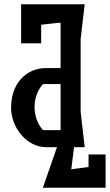

<svg xmlns="http://www.w3.org/2000/svg" viewBox="-20 -690 515 900"><path d="M395 93 317 103 314 105 327 0H377L358 -166V-507L377 -670H79V-487H173V-574L251 -583H264V-371H197C105 -371 32 -302 32 -185C32 -92 105 0 197 0H247L181 190H475V34H395ZM182 -80C158 -105 142 -144 142 -188C142 -232 158 -271 182 -296H264V-80Z"/></svg>

Font: BackOut Medium
Style: Regular
Weight: 500
Designer: Frank Adebiaye
Foundry: Velvetyne Type Foundry
Version: Version 2.000;hotconv 1.0.109;makeotfexe 2.5.65596